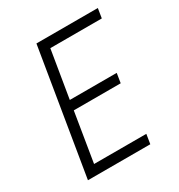

<svg xmlns="http://www.w3.org/2000/svg" viewBox="-158 -763 815 872"><g transform="rotate(-30 250.0 -327.5)"><path d="M378 0H51L159 -655H481L473 -605H203L162 -357H408L400 -307H154L112 -50H386Z"/></g></svg>

Font: TypoPRO Lekton
Style: Italic
Weight: 400
Italic angle: -9.3°
Designer: Paolo Mazzetti, Luciano Perondi, Raffaele Flato, Elena Papassissa, Emilio Macchia, Michela Povoleri, Tobias Seemiller, R
Version: Version 3.000